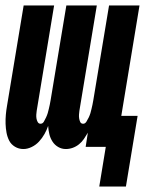

<svg xmlns="http://www.w3.org/2000/svg" viewBox="-20 -540 540 706"><path d="M345 146 369 0H295L303 -52Q296 -40 288.5 -29Q281 -18 270.5 -9.5Q260 -1 247.5 3.5Q235 8 222 8Q207 8 194 0.5Q181 -7 173 -19.5Q165 -32 161.5 -46.5Q158 -61 157 -77Q152 -62 143.5 -47Q135 -32 123.5 -19.5Q112 -7 96.5 0.5Q81 8 66 8Q49 8 35 -0.5Q21 -9 14 -22.5Q7 -36 4 -52Q1 -68 0.5 -85Q0 -102 1.5 -118.5Q3 -135 6 -152L67 -520H179L115 -133Q114 -126 113.5 -119Q113 -112 114 -105Q115 -98 118.5 -91.5Q122 -85 129 -85Q137 -85 141.5 -93Q146 -101 149.5 -108.5Q153 -116 155.5 -124Q158 -132 159.5 -139.5Q161 -147 163 -155Q165 -163 166 -171L224 -520H336L272 -133Q271 -126 270.5 -119Q270 -112 271 -105Q272 -98 275 -91.5Q278 -85 286 -85Q293 -85 298 -93Q303 -101 306.5 -108.5Q310 -116 312.5 -124Q315 -132 316.5 -139.5Q318 -147 320 -155Q322 -163 323 -171L381 -520H493L426 -114H486L443 146Z"/></svg>

Font: Iosevka SS18 Heavy
Style: Italic
Weight: 900
Italic angle: -9°
Monospace: yes
Designer: Belleve Invis
Foundry: Belleve Invis
Version: Version 25.1.1; ttfautohint (v1.8.4)